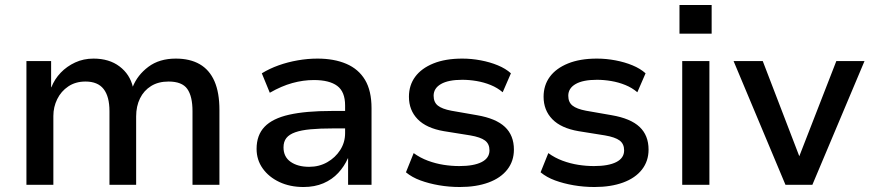

<svg xmlns="http://www.w3.org/2000/svg" viewBox="-20 -741 3499 770"><path d="M86 0V-496H185V-391H186Q199 -424 223.5 -449.5Q248 -475 281.5 -490.5Q315 -506 355 -506Q418 -506 459.5 -474.5Q501 -443 513 -392H512Q531 -440 575 -473Q619 -506 685 -506Q742 -506 781 -483.5Q820 -461 840 -415.5Q860 -370 860 -300V0H752V-295Q752 -355 731 -384.5Q710 -414 656 -414Q615 -414 586 -396Q557 -378 541.5 -346.5Q526 -315 526 -274V0H419V-295Q419 -354 395.5 -384Q372 -414 323 -414Q283 -414 254 -394.5Q225 -375 209.5 -343.5Q194 -312 194 -276V0Z M1197 9Q1143 9 1100.5 -11Q1058 -31 1033.5 -65.5Q1009 -100 1009 -144Q1009 -199 1041 -232.5Q1073 -266 1139.5 -281Q1206 -296 1310 -296H1380V-226H1315Q1263 -226 1225.5 -222.5Q1188 -219 1164 -210.5Q1140 -202 1128.5 -187.5Q1117 -173 1117 -150Q1117 -112 1145.5 -92Q1174 -72 1220 -72Q1260 -72 1292.5 -90.5Q1325 -109 1344.5 -139.5Q1364 -170 1364 -207V-318Q1364 -373 1332.5 -396.5Q1301 -420 1239 -420Q1196 -420 1152.5 -408Q1109 -396 1062 -369L1030 -447Q1061 -466 1097.5 -479Q1134 -492 1174 -499Q1214 -506 1253 -506Q1320 -506 1369 -485Q1418 -464 1444 -420.5Q1470 -377 1470 -307V0H1376V-106H1375Q1361 -74 1336.5 -47.5Q1312 -21 1277 -6Q1242 9 1197 9Z M1824 9Q1781 9 1740.5 2Q1700 -5 1666 -17.5Q1632 -30 1608 -50L1639 -127Q1665 -108 1696 -96.5Q1727 -85 1759 -80Q1791 -75 1822 -75Q1880 -75 1911.5 -91Q1943 -107 1943 -138Q1943 -164 1925 -177.5Q1907 -191 1866 -198L1760 -215Q1690 -227 1655 -263Q1620 -299 1620 -353Q1620 -399 1645 -433Q1670 -467 1718 -486.5Q1766 -506 1834 -506Q1871 -506 1908 -499Q1945 -492 1976.5 -479Q2008 -466 2029 -447L1996 -371Q1975 -389 1948 -400Q1921 -411 1891.5 -416Q1862 -421 1834 -421Q1778 -421 1748.5 -404Q1719 -387 1719 -357Q1719 -331 1736 -317.5Q1753 -304 1790 -297L1893 -279Q1969 -266 2005 -232Q2041 -198 2041 -141Q2041 -95 2014.5 -61Q1988 -27 1939 -9Q1890 9 1824 9Z M2364 9Q2321 9 2280.5 2Q2240 -5 2206 -17.5Q2172 -30 2148 -50L2179 -127Q2205 -108 2236 -96.5Q2267 -85 2299 -80Q2331 -75 2362 -75Q2420 -75 2451.5 -91Q2483 -107 2483 -138Q2483 -164 2465 -177.5Q2447 -191 2406 -198L2300 -215Q2230 -227 2195 -263Q2160 -299 2160 -353Q2160 -399 2185 -433Q2210 -467 2258 -486.5Q2306 -506 2374 -506Q2411 -506 2448 -499Q2485 -492 2516.5 -479Q2548 -466 2569 -447L2536 -371Q2515 -389 2488 -400Q2461 -411 2431.5 -416Q2402 -421 2374 -421Q2318 -421 2288.5 -404Q2259 -387 2259 -357Q2259 -331 2276 -317.5Q2293 -304 2330 -297L2433 -279Q2509 -266 2545 -232Q2581 -198 2581 -141Q2581 -95 2554.5 -61Q2528 -27 2479 -9Q2430 9 2364 9Z M2705 -606V-721H2834V-606ZM2716 0V-496H2825V0Z M3130 0 2922 -496H3039L3188 -108H3183L3334 -496H3447L3238 0Z"/></svg>

Font: Nunito Sans 8pt SemiBold
Style: Regular
Weight: 600
Version: Version 3.101;gftools[0.9.27]